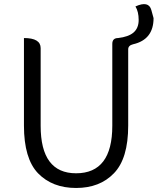

<svg xmlns="http://www.w3.org/2000/svg" viewBox="-20 -921 783 954"><path d="M641 -701Q617 -695 617 -676V-297Q617 -133 546 -60Q476 13 358 13Q240 13 169 -60Q99 -133 99 -297V-732Q182 -732 182 -682V-296Q182 -60 358 -60Q538 -60 538 -296V-703Q538 -732 567 -732Q618 -738 643 -759Q669 -781 669 -822Q669 -863 653 -889Q719 -919 732 -871L743 -831Q743 -724 641 -701Z"/></svg>

Font: Swei Half Moon CJK TC
Style: DemiLight
Weight: 350
Version: Version 2.125